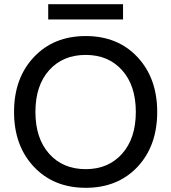

<svg xmlns="http://www.w3.org/2000/svg" viewBox="-20 -884 817 916"><path d="M730 -350Q730 -188 636 -88Q542 12 389 12Q236 12 141.5 -88.5Q47 -189 47 -350Q47 -511 141.5 -611.5Q236 -712 389 -712Q542 -712 636 -611.5Q730 -511 730 -350ZM389 -77Q497 -77 562.5 -150.5Q628 -224 628 -350Q628 -476 562.5 -549Q497 -622 389 -622Q280 -622 214.5 -549Q149 -476 149 -350Q149 -224 214.5 -150.5Q280 -77 389 -77ZM210 -791V-864H567V-791Z"/></svg>

Font: AWOL-DM Medium
Style: Regular
Weight: 500
Designer: Colophon Foundry, Jonny Pinhorn, Mikhail Sharanda
Foundry: Colophon Foundry
Version: Version 1.000;Glyphs 3.2.3 (3260)